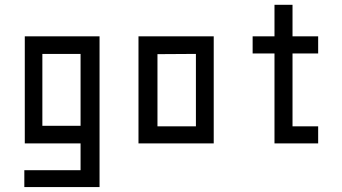

<svg xmlns="http://www.w3.org/2000/svg" viewBox="-20 -590 1409 790"><path d="M311.5 0V110.4H80.1V179.7H389.6V-440.4H82V0ZM311.5 -72.3H154.3V-368.2H311.5Z M549.8 0V-440.4H859.4V0ZM786.1 -368.2 627.9 -367.2V-70.3H786.1Z M1289.1 0H1109.4V-370.1H1019.5V-440.4H1109.4V-570.3H1183.6V-440.4H1289.1V-370.1H1183.6V-70.3H1289.1Z"/></svg>

Font: Geo
Style: Regular
Weight: 500
Version: Version 001.2